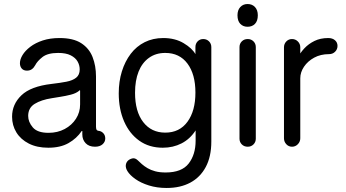

<svg xmlns="http://www.w3.org/2000/svg" viewBox="-20 -719 1717 954"><path d="M220 15Q164 15 123.5 -5.5Q83 -26 61.5 -61Q40 -96 40 -139Q40 -201 86.5 -245.5Q133 -290 236 -302Q279 -307 310 -313Q341 -319 358.5 -333Q376 -347 376 -374Q376 -395 365.5 -413.5Q355 -432 331.5 -444Q308 -456 269 -456Q217 -456 191 -435.5Q165 -415 155 -395Q148 -382 138 -375Q128 -368 114 -368Q97 -368 88 -378.5Q79 -389 79 -405Q79 -424 92 -445.5Q105 -467 130.5 -486.5Q156 -506 192.5 -518Q229 -530 276 -530Q344 -530 383.5 -504.5Q423 -479 440 -435.5Q457 -392 457 -339V-90Q457 -80 459.5 -75Q462 -70 469 -69Q483 -68 493 -57.5Q503 -47 503 -31Q503 -14 489.5 -2Q476 10 452 10Q422 10 405.5 -7.5Q389 -25 389 -51V-68H386Q361 -31 320.5 -8Q280 15 220 15ZM221 -59Q266 -59 301.5 -78Q337 -97 357.5 -129Q378 -161 378 -200V-268Q378 -270 376.5 -270.5Q375 -271 372 -267Q357 -255 331.5 -248.5Q306 -242 280 -238Q254 -234 237 -231Q185 -223 152.5 -203Q120 -183 120 -143Q120 -113 143 -86Q166 -59 221 -59Z M789 15Q721 15 672 -20Q623 -55 596.5 -116Q570 -177 570 -255Q570 -314 585.5 -364Q601 -414 629.5 -451.5Q658 -489 699 -509.5Q740 -530 791 -530Q850 -530 892.5 -504.5Q935 -479 951 -450V-485Q951 -502 962 -513.5Q973 -525 990 -525Q1007 -525 1018.5 -513.5Q1030 -502 1030 -485V-16Q1030 59 1002.5 110.5Q975 162 925.5 188.5Q876 215 808 215Q760 215 720 202.5Q680 190 652.5 170.5Q625 151 613 131Q604 116 605 102.5Q606 89 616 79Q625 71 638 68Q651 65 664 77Q673 86 685 96.5Q697 107 713 116.5Q729 126 751 132Q773 138 803 138Q883 138 917.5 93.5Q952 49 952 -20V-71Q924 -28 882 -6.5Q840 15 789 15ZM801 -60Q872 -60 911.5 -114Q951 -168 951 -259Q951 -350 911.5 -403Q872 -456 801 -456Q754 -456 720 -431.5Q686 -407 668.5 -363Q651 -319 651 -258Q651 -165 691.5 -112.5Q732 -60 801 -60Z M1211 10Q1193 10 1181.5 -1.5Q1170 -13 1170 -30V-485Q1170 -502 1181.5 -513.5Q1193 -525 1211 -525Q1228 -525 1239.5 -513.5Q1251 -502 1251 -485V-30Q1251 -13 1239.5 -1.5Q1228 10 1211 10ZM1210 -586Q1188 -586 1174 -600.5Q1160 -615 1160 -643Q1160 -669 1174 -684Q1188 -699 1210 -699Q1233 -699 1247 -684Q1261 -669 1261 -643Q1261 -615 1247 -600.5Q1233 -586 1210 -586Z M1431 10Q1414 10 1402.5 -2.5Q1391 -15 1391 -32V-484Q1391 -501 1402.5 -513Q1414 -525 1431 -525Q1448 -525 1460 -513Q1472 -501 1472 -484V-416L1462 -436Q1472 -457 1492.5 -479Q1513 -501 1542.5 -515.5Q1572 -530 1611 -530Q1632 -530 1644.5 -519Q1657 -508 1657 -491Q1657 -474 1645 -462Q1633 -450 1615 -450Q1573 -450 1541 -432.5Q1509 -415 1490.5 -387.5Q1472 -360 1472 -330V-32Q1472 -15 1460 -2.5Q1448 10 1431 10Z"/></svg>

Font: National Park
Style: Regular
Weight: 400
Designer: Andrea Herstowski, Ben Hoepner
Version: Version 1.009